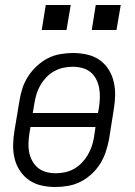

<svg xmlns="http://www.w3.org/2000/svg" viewBox="-20 -740 540 768"><path d="M202 8Q173 8 146 2Q119 -4 97 -19Q75 -34 60 -56.5Q45 -79 38.5 -105.5Q32 -132 32.5 -160.5Q33 -189 38 -218L58 -338Q62 -363 70 -387.5Q78 -412 92.5 -434.5Q107 -457 127.5 -476Q148 -495 171.5 -507Q195 -519 221 -523.5Q247 -528 272 -528Q300 -528 327.5 -522Q355 -516 377 -501Q399 -486 413.5 -463.5Q428 -441 434.5 -414.5Q441 -388 440.5 -359.5Q440 -331 435 -302L416 -182Q411 -157 403 -132.5Q395 -108 381 -85.5Q367 -63 346.5 -44Q326 -25 302 -13Q278 -1 252.5 3.5Q227 8 202 8ZM372 -288 376 -311Q379 -331 379.5 -350.5Q380 -370 376.5 -388.5Q373 -407 364.5 -423.5Q356 -440 342 -451.5Q328 -463 309 -468Q290 -473 271 -473Q252 -473 233.5 -469Q215 -465 197.5 -455.5Q180 -446 166 -431.5Q152 -417 142 -400Q132 -383 126.5 -365Q121 -347 118 -329L111 -288ZM203 -47Q221 -47 240 -51Q259 -55 276 -64.5Q293 -74 307 -88.5Q321 -103 331 -120Q341 -137 347 -155Q353 -173 356 -191L362 -232H102L98 -209Q95 -189 94 -169.5Q93 -150 96.5 -131.5Q100 -113 109 -96.5Q118 -80 132 -68.5Q146 -57 164.5 -52Q183 -47 203 -47ZM446 -620H347L363 -720H463ZM147 -620 163 -720H263L246 -620Z"/></svg>

Font: Iosevka SS04 Light
Style: Italic
Weight: 300
Italic angle: -9°
Monospace: yes
Designer: Belleve Invis
Foundry: Belleve Invis
Version: Version 19.0.0; ttfautohint (v1.8.4)